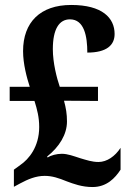

<svg xmlns="http://www.w3.org/2000/svg" viewBox="-20 -744 527 774"><path d="M353 10C410 10 444 -26 466 -60V-148C444 -114 411 -91 377 -91C351 -91 328 -99 304 -106C276 -115 253 -124 229 -124C209 -124 185 -118 172 -109L170 -113C219 -152 250 -202 250 -254C250 -285 246 -308 238 -338L375 -337V-394H221C209 -429 193 -490 193 -546C193 -626 218 -666 262 -666C320 -666 332 -597 332 -532C410 -532 442 -562 442 -607C442 -672 392 -724 267 -724C142 -724 73 -654 73 -538C73 -486 88 -431 100 -394H19V-337H119C130 -302 138 -271 138 -232C138 -152 96 -102 62 -79L36 -60V9L62 -5C92 -21 124 -35 160 -35C191 -35 217 -26 249 -13C276 -3 310 10 353 10Z"/></svg>

Font: Noto Serif Thai Condensed
Style: Bold
Weight: 700
Width: 3
Designer: Monotype Design Team
Foundry: Monotype Imaging Inc.
Version: Version 2.002